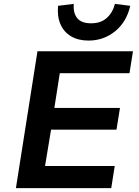

<svg xmlns="http://www.w3.org/2000/svg" viewBox="-20 -969 715 989"><path d="M62 0 173 -705H665L647 -592H288L260 -413H598L580 -301H243L212 -114H571L553 0ZM436 -760Q383 -760 346 -782Q309 -804 291.5 -844Q274 -884 279 -939L360 -949Q356 -903 377.5 -876Q399 -849 449 -849Q500 -849 530.5 -877Q561 -905 572 -949L651 -939Q632 -856 573 -808Q514 -760 436 -760Z"/></svg>

Font: Nunito Sans 6pt
Style: Bold Italic
Weight: 700
Italic angle: -9°
Version: Version 3.101;gftools[0.9.27]